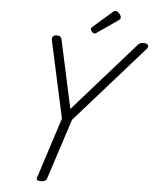

<svg xmlns="http://www.w3.org/2000/svg" viewBox="-88 -1620 1362 1705"><g transform="rotate(5 593.5 -768.0)"><path d="M340 14Q296 14 305 -14L480 -556L330 -1243Q326 -1263 336 -1275.5Q346 -1288 372 -1288Q395 -1288 403.5 -1279Q412 -1270 416 -1252L547 -648L1090 -1263Q1101 -1276 1112.5 -1282Q1124 -1288 1144 -1288Q1175 -1288 1184 -1273Q1193 -1258 1174 -1236L570 -553L395 -14Q386 14 340 14ZM704 -1334Q691 -1334 679 -1347Q667 -1360 667 -1370Q667 -1374 668 -1379Q669 -1384 676 -1389L848 -1539Q853 -1544 859 -1547Q865 -1550 873 -1550Q883 -1550 894.5 -1541Q906 -1532 914 -1520Q922 -1508 922 -1496Q922 -1489 919.5 -1483.5Q917 -1478 907 -1471L723 -1344Q717 -1340 712.5 -1337Q708 -1334 704 -1334Z"/></g></svg>

Font: Playwrite NL
Style: Regular
Weight: 400
Designer: Veronika Burian, José Scaglione
Foundry: TypeTogether
Version: Version 1.002